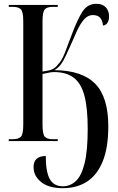

<svg xmlns="http://www.w3.org/2000/svg" viewBox="-20 -740 620 1007"><path d="M310 247Q236 247 196 215Q156 183 156 136Q156 79 220 78Q220 161 241 199Q262 237 310 237Q348 237 377.5 210Q407 183 423.5 117Q440 51 440 -65Q440 -174 422.5 -239Q405 -304 366 -333Q327 -362 264 -362Q251 -362 234 -358.5Q217 -355 203 -352V-88Q203 -37 214.5 -23.5Q226 -10 256 -10H283V0H26V-10H48Q77 -10 89.5 -23Q102 -36 102 -86V-629Q102 -678 89.5 -691Q77 -704 48 -704H26V-714H283V-704H256Q227 -704 215 -691Q203 -678 203 -629V-365Q237 -369 254 -376.5Q271 -384 285 -403Q303 -420 319 -460Q335 -500 355 -555Q387 -641 413.5 -680.5Q440 -720 485 -720Q518 -720 535 -701.5Q552 -683 552 -654Q552 -634 543.5 -620.5Q535 -607 520 -606Q518 -632 505.5 -646.5Q493 -661 467 -661Q450 -661 434.5 -650.5Q419 -640 401.5 -611.5Q384 -583 363 -531Q342 -484 327.5 -452.5Q313 -421 299 -402Q285 -383 265 -372Q410 -371 479 -301Q548 -231 548 -78Q548 35 518.5 107Q489 179 435.5 213Q382 247 310 247Z"/></svg>

Font: Noto Serif Display ExtraCondensed Medium
Style: Regular
Weight: 500
Width: 2
Designer: Monotype Design Team
Foundry: Monotype Imaging Inc.
Version: Version 2.009